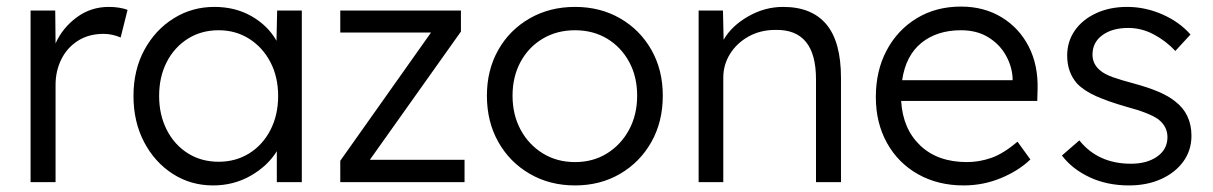

<svg xmlns="http://www.w3.org/2000/svg" viewBox="-20 -554 3689 584"><path d="M73 0V-522H148L149 -422Q170 -469 213 -501Q256 -533 311 -533Q328 -533 343 -530.5Q358 -528 368 -524L347 -440Q321 -451 295 -451Q250 -451 217 -430Q184 -409 166.5 -373.5Q149 -338 149 -296V0Z M628 10Q560 10 505 -25.5Q450 -61 418 -122.5Q386 -184 386 -262Q386 -341 419 -402Q452 -463 508 -498Q564 -533 632 -533Q696 -533 745.5 -504.5Q795 -476 821 -430L823 -522H898V0H822V-94Q794 -49 742.5 -19.5Q691 10 628 10ZM645 -62Q697 -62 738 -87.5Q779 -113 802.5 -158.5Q826 -204 826 -262Q826 -320 802.5 -365Q779 -410 738 -436Q697 -462 645 -462Q592 -462 551 -436Q510 -410 487 -365Q464 -320 464 -262Q464 -205 487 -159.5Q510 -114 551 -88Q592 -62 645 -62Z M1015 0V-65L1291 -455H1015V-522H1382V-458L1105 -68H1393V0Z M1729 10Q1652 10 1591 -25.5Q1530 -61 1495.5 -122.5Q1461 -184 1461 -263Q1461 -341 1495.5 -402Q1530 -463 1591 -498Q1652 -533 1729 -533Q1806 -533 1866.5 -498Q1927 -463 1961.5 -402Q1996 -341 1996 -263Q1996 -184 1961.5 -122.5Q1927 -61 1866.5 -25.5Q1806 10 1729 10ZM1729 -61Q1784 -61 1826.5 -87.5Q1869 -114 1893.5 -159.5Q1918 -205 1918 -263Q1918 -321 1893.5 -366Q1869 -411 1826.5 -436.5Q1784 -462 1729 -462Q1674 -462 1631 -436.5Q1588 -411 1563.5 -366Q1539 -321 1539 -263Q1539 -205 1563.5 -159.5Q1588 -114 1631 -87.5Q1674 -61 1729 -61Z M2105 0V-522H2179L2181 -433Q2205 -475 2255.5 -504Q2306 -533 2362 -533Q2449 -533 2493.5 -480Q2538 -427 2538 -317V0H2462V-313Q2462 -466 2338 -463Q2293 -463 2257 -443Q2221 -423 2200.5 -390Q2180 -357 2180 -318V0Z M2911 10Q2833 10 2772.5 -24Q2712 -58 2678 -119Q2644 -180 2644 -259Q2644 -339 2677 -401Q2710 -463 2768.5 -498.5Q2827 -534 2903 -534Q2973 -534 3026.5 -501.5Q3080 -469 3109 -412.5Q3138 -356 3136 -282L3135 -247H2721Q2726 -162 2779 -111.5Q2832 -61 2921 -61Q2958 -61 2994.5 -73.5Q3031 -86 3075 -123L3114 -69Q3079 -35 3025 -12.5Q2971 10 2911 10ZM2903 -462Q2830 -462 2782.5 -423.5Q2735 -385 2724 -310H3060V-317Q3058 -353 3039 -386.5Q3020 -420 2985.5 -441Q2951 -462 2903 -462Z M3414 10Q3347 10 3294 -15Q3241 -40 3210 -81L3263 -127Q3320 -56 3420 -56Q3469 -56 3500 -78Q3531 -100 3531 -137Q3531 -170 3502 -192Q3489 -201 3465 -210.5Q3441 -220 3407 -229Q3351 -245 3314 -261.5Q3277 -278 3256 -300Q3226 -334 3226 -385Q3226 -428 3249.5 -461.5Q3273 -495 3314.5 -514Q3356 -533 3408 -533Q3464 -533 3516 -510Q3568 -487 3601 -449L3555 -399Q3526 -430 3489 -449.5Q3452 -469 3412 -469Q3363 -469 3333 -447Q3303 -425 3303 -388Q3303 -359 3326 -340Q3340 -328 3365.5 -319Q3391 -310 3429 -300Q3473 -288 3503.5 -275Q3534 -262 3554 -246Q3604 -208 3604 -141Q3604 -97 3579.5 -63Q3555 -29 3512 -9.5Q3469 10 3414 10Z"/></svg>

Font: Lexend Deca Light
Style: Regular
Weight: 300
Designer: Bonnie Shaver-Troup, Thomas Jockin
Foundry: Lexend
Version: Version 1.008; ttfautohint (v1.8.4.7-5d5b)